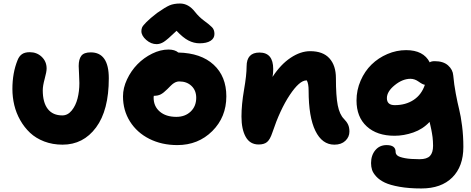

<svg xmlns="http://www.w3.org/2000/svg" viewBox="-20 -816 2690 1096"><path d="M336.9 9.8Q280.3 9.8 232.4 -8.5Q184.6 -26.9 151.6 -57.9Q118.7 -88.9 95.5 -129.9Q72.3 -170.9 61.5 -216.1Q50.8 -261.2 50.8 -308.1Q50.8 -399.9 80.1 -472.2Q88.9 -495.1 105.2 -506.6Q121.6 -518.1 149.9 -518.1Q190.4 -518.1 218.3 -491.5Q246.1 -464.8 246.1 -424.8Q246.1 -406.2 235.1 -366.2Q224.1 -326.2 224.1 -300.8Q224.1 -231 252.7 -194.1Q281.2 -157.2 335.9 -157.2Q366.7 -157.2 389.4 -185.1Q412.1 -212.9 422.6 -253.9Q433.1 -294.9 433.1 -341.8Q433.1 -362.8 431.2 -393.3Q429.2 -423.8 429.2 -439Q429.2 -478 444.3 -497.6Q459.5 -517.1 498 -517.1Q601.1 -517.1 601.1 -369.1Q601.1 -186.5 528.3 -88.4Q455.6 9.8 336.9 9.8Z M874 -564Q842.3 -564 814.7 -588.1Q787.1 -612.3 787.1 -638.2Q787.1 -650.4 791.5 -660.2Q795.9 -669.9 816.2 -690.4Q836.4 -710.9 877 -742.2Q922.9 -774.4 947.5 -785.2Q972.2 -795.9 1007.8 -795.9Q1056.2 -795.9 1093.3 -748Q1116.2 -718.8 1146.2 -696.8Q1176.3 -674.8 1190.2 -660.6Q1204.1 -646.5 1204.1 -622.1Q1204.1 -597.2 1181.9 -583Q1159.7 -568.8 1119.1 -568.8Q1086.9 -568.8 1055.9 -584.7Q1024.9 -600.6 987.8 -640.1Q935.5 -589.8 915 -576.9Q894.5 -564 874 -564ZM992.2 12.2Q903.3 12.2 832.5 -23.4Q761.7 -59.1 721.9 -122.6Q682.1 -186 682.1 -266.1Q682.1 -314 705.1 -362.8Q728 -411.6 764.4 -449Q800.8 -486.3 848.4 -509.8Q896 -533.2 941.9 -533.2Q978 -533.2 998 -516.1Q1127.4 -513.2 1199.7 -446.5Q1272 -379.9 1272 -266.1Q1272 -147.5 1191.7 -67.6Q1111.3 12.2 992.2 12.2ZM856.9 -258.8Q856.9 -209 892.1 -179Q927.2 -148.9 986.8 -148.9Q1036.6 -148.9 1068.4 -179.2Q1100.1 -209.5 1100.1 -257.8Q1100.1 -299.8 1073.2 -325.4Q1046.4 -351.1 1003.9 -351.1Q999.5 -351.1 995.4 -350.6Q991.2 -350.1 987.1 -348.4Q982.9 -346.7 980 -345.7Q977.1 -344.7 972.4 -341.3Q967.8 -337.9 965.8 -336.7Q963.9 -335.4 958.5 -330.3Q953.1 -325.2 951.4 -323.5Q949.7 -321.8 943.4 -315.4Q937 -309.1 935.1 -307.1Q913.6 -285.6 897.5 -277.3Q881.3 -269 857.9 -269Q856.9 -266.1 856.9 -258.8Z M1888.7 9.8Q1818.8 9.8 1780.3 -69.1Q1741.7 -147.9 1741.7 -298.8Q1741.7 -338.4 1731.4 -356.9H1728.5Q1689.5 -356.9 1634 -273.7Q1578.6 -190.4 1534.7 -59.1Q1521.5 -19.5 1504.6 -5.4Q1487.8 8.8 1456.5 8.8Q1407.2 8.8 1382.8 -34.4Q1358.4 -77.6 1358.4 -150.9Q1358.4 -218.8 1373 -303.2Q1387.7 -387.7 1387.7 -437Q1387.7 -516.1 1461.4 -516.1Q1539.6 -516.1 1539.6 -421.9Q1539.6 -394.5 1535.6 -377Q1582.5 -448.7 1639.2 -486.3Q1695.8 -523.9 1750.5 -523.9Q1823.7 -523.9 1860.6 -482.9Q1897.5 -441.9 1897.5 -370.1Q1897.5 -267.6 1908 -214.8Q1918.5 -162.1 1943.4 -137.2Q1959.5 -121.1 1967 -104.7Q1974.6 -88.4 1974.6 -64.9Q1974.6 -34.2 1951.4 -12.2Q1928.2 9.8 1888.7 9.8Z M2385.3 259.8Q2314 259.8 2260.5 250.2Q2207 240.7 2176.8 226.3Q2146.5 211.9 2127.9 191.7Q2109.4 171.4 2103.8 153.6Q2098.1 135.7 2098.1 115.2Q2098.1 70.8 2122.3 41.5Q2146.5 12.2 2187 12.2Q2238.3 12.2 2238.3 50.8Q2238.3 63.5 2248.8 72Q2259.3 80.6 2290.8 86.7Q2322.3 92.8 2375 92.8Q2417 92.8 2434.6 74Q2452.1 55.2 2452.1 16.1Q2452.1 2.9 2451.2 -10.7Q2450.2 -24.4 2449.2 -33.2Q2448.2 -42 2445.6 -56.9Q2442.9 -71.8 2441.9 -76.9Q2440.9 -82 2437 -99.4Q2433.1 -116.7 2432.1 -120.1Q2393.6 -78.6 2339.4 -59.8Q2285.2 -41 2232.4 -41Q2131.8 -41 2073.5 -94.5Q2015.1 -147.9 2015.1 -242.2Q2015.1 -301.8 2038.6 -355.7Q2062 -409.7 2100.8 -447.5Q2139.6 -485.4 2191.4 -507.6Q2243.2 -529.8 2298.3 -529.8Q2397.5 -529.8 2433.1 -460Q2441.4 -466.8 2461.4 -466.8Q2510.7 -466.8 2537.8 -442.6Q2564.9 -418.5 2567.4 -384.8Q2571.8 -334.5 2581.8 -281.5Q2591.8 -228.5 2601.1 -191.4Q2610.4 -154.3 2617.7 -97.2Q2625 -40 2625 22.9Q2625 133.8 2562 196.8Q2499 259.8 2385.3 259.8ZM2188.5 -255.9Q2188.5 -215.8 2233.4 -215.8Q2295.9 -215.8 2341.3 -245.8Q2386.7 -275.9 2405.3 -332Q2392.6 -333.5 2369.9 -349.9Q2347.2 -366.2 2323.2 -366.2Q2277.8 -366.2 2233.2 -329.8Q2188.5 -293.5 2188.5 -255.9Z"/></svg>

Font: Shantell Sans Normal
Style: Regular
Weight: 800
Designer: Stephen Nixon, Anya Danilova, Shantell Martin
Foundry: Arrow Type
Version: Version 1.006;[559af2be0]